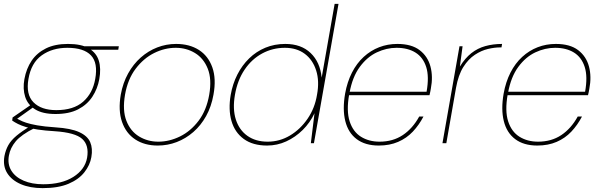

<svg xmlns="http://www.w3.org/2000/svg" viewBox="-51 -740 3098 992"><path d="M169 232Q104 232 56.5 211.5Q9 191 -14 154Q-37 117 -28 66Q-22 35 -8 10Q6 -15 34 -38.5Q62 -62 107 -89L127 -78Q59 -44 30.5 -10Q2 24 -5 64Q-13 108 7.5 141.5Q28 175 71 193.5Q114 212 172 212Q268 212 328 174Q388 136 399 75Q410 11 374 -22Q338 -55 232 -62Q181 -65 145 -70.5Q109 -76 84 -83.5Q59 -91 42 -99.5Q25 -108 12 -117L14 -133L111 -200L131 -193L27 -119L23 -133Q36 -128 49.5 -120.5Q63 -113 84 -106Q105 -99 141 -92.5Q177 -86 236 -82Q315 -77 358 -57.5Q401 -38 415 -5.5Q429 27 421 72Q414 113 385 150Q356 187 303 209.5Q250 232 169 232ZM236 -151Q169 -151 130.5 -175Q92 -199 79 -240Q66 -281 75 -331Q85 -386 112.5 -426.5Q140 -467 186.5 -490Q233 -513 300 -513Q370 -513 408.5 -490Q447 -467 459.5 -426.5Q472 -386 462 -331Q453 -281 426 -240Q399 -199 352.5 -175Q306 -151 236 -151ZM240 -171Q329 -171 378.5 -214.5Q428 -258 441 -332Q456 -415 419 -454Q382 -493 297 -493Q219 -493 164.5 -454Q110 -415 96 -332Q82 -252 122 -211.5Q162 -171 240 -171ZM389 -483 383 -501H563L560 -483Z M764 12Q696 12 648 -19.5Q600 -51 579.5 -110Q559 -169 573 -251Q584 -312 611 -360.5Q638 -409 676.5 -443Q715 -477 761.5 -495Q808 -513 859 -513Q928 -513 976.5 -482Q1025 -451 1046 -392Q1067 -333 1052 -251Q1041 -189 1014 -140.5Q987 -92 948 -58Q909 -24 862 -6Q815 12 764 12ZM767 -8Q824 -8 879 -35Q934 -62 975 -116Q1016 -170 1030 -251Q1044 -331 1022.5 -385Q1001 -439 956.5 -466Q912 -493 857 -493Q800 -493 745.5 -466Q691 -439 650 -385Q609 -331 595 -251Q581 -170 602 -116Q623 -62 667.5 -35Q712 -8 767 -8Z M1329 12Q1255 12 1208.5 -22Q1162 -56 1145 -115Q1128 -174 1141 -250Q1151 -307 1175.5 -355Q1200 -403 1236.5 -438.5Q1273 -474 1320 -493.5Q1367 -513 1423 -513Q1505 -513 1554 -466Q1603 -419 1611 -339L1678 -720H1698L1571 0H1555L1574 -155Q1551 -106 1513 -68.5Q1475 -31 1428 -9.5Q1381 12 1329 12ZM1332 -8Q1394 -8 1447.5 -40Q1501 -72 1538.5 -127Q1576 -182 1587 -251Q1600 -321 1582.5 -376Q1565 -431 1523.5 -462Q1482 -493 1421 -493Q1358 -493 1304 -464Q1250 -435 1213 -380.5Q1176 -326 1163 -251Q1150 -177 1167.5 -122.5Q1185 -68 1227.5 -38Q1270 -8 1332 -8Z M1906 12Q1836 12 1792 -21Q1748 -54 1733 -114.5Q1718 -175 1732 -256Q1743 -317 1767.5 -365Q1792 -413 1828 -446Q1864 -479 1908 -496Q1952 -513 2002 -513Q2075 -513 2117 -481Q2159 -449 2173 -396.5Q2187 -344 2175 -282Q2174 -273 2172 -265.5Q2170 -258 2168 -248H1742L1745 -266H2153Q2167 -344 2151 -394Q2135 -444 2095.5 -468.5Q2056 -493 1998 -493Q1946 -493 1896 -469.5Q1846 -446 1808 -394.5Q1770 -343 1755 -261L1753 -252Q1738 -167 1755.5 -113Q1773 -59 1814 -33.5Q1855 -8 1910 -8Q1979 -8 2030 -42Q2081 -76 2115 -138H2137Q2114 -94 2082 -60Q2050 -26 2006 -7Q1962 12 1906 12Z M2235 0 2323 -501H2339L2325 -396Q2352 -440 2384.5 -465.5Q2417 -491 2457 -502Q2497 -513 2543 -513L2540 -495H2531Q2504 -495 2470 -487Q2436 -479 2402.5 -457Q2369 -435 2343 -394Q2317 -353 2305 -286L2255 0Z M2725 12Q2655 12 2611 -21Q2567 -54 2552 -114.5Q2537 -175 2551 -256Q2562 -317 2586.5 -365Q2611 -413 2647 -446Q2683 -479 2727 -496Q2771 -513 2821 -513Q2894 -513 2936 -481Q2978 -449 2992 -396.5Q3006 -344 2994 -282Q2993 -273 2991 -265.5Q2989 -258 2987 -248H2561L2564 -266H2972Q2986 -344 2970 -394Q2954 -444 2914.5 -468.5Q2875 -493 2817 -493Q2765 -493 2715 -469.5Q2665 -446 2627 -394.5Q2589 -343 2574 -261L2572 -252Q2557 -167 2574.5 -113Q2592 -59 2633 -33.5Q2674 -8 2729 -8Q2798 -8 2849 -42Q2900 -76 2934 -138H2956Q2933 -94 2901 -60Q2869 -26 2825 -7Q2781 12 2725 12Z"/></svg>

Font: DM Sans 17pt Thin
Style: Italic
Weight: 250
Italic angle: -10°
Version: Version 4.004;gftools[0.9.30]